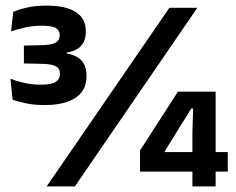

<svg xmlns="http://www.w3.org/2000/svg" viewBox="-20 -667 843 687"><path d="M139 -291Q103.5 -291 73.2 -297.2Q43 -303.5 25 -310.5L17.5 -385Q38.5 -377 66.5 -370.5Q94.5 -364 125 -364Q166 -364 180.2 -374.5Q194.5 -385 194.5 -401.5V-403.5Q194.5 -411.5 191.5 -418Q188.5 -424.5 181.8 -428.8Q175 -433 163.5 -435.5Q152 -438 134.5 -438.5L65.5 -440V-504L133 -505.5Q166 -506.5 179.8 -514.8Q193.5 -523 193.5 -539.5V-542Q193.5 -558 180 -566.5Q166.5 -575 130 -575Q96.5 -575 68 -568.2Q39.5 -561.5 19.5 -554.5L27.5 -624.5Q48 -633.5 77.8 -640.2Q107.5 -647 144.5 -647Q216 -647 251.5 -623.8Q287 -600.5 287 -556.5V-552.5Q287 -522.5 270.5 -503.5Q254 -484.5 218.5 -479V-469L214 -476.5Q253.5 -470.5 271.5 -450.5Q289.5 -430.5 289.5 -396.5V-391.5Q289.5 -362 273.5 -339.2Q257.5 -316.5 224 -303.8Q190.5 -291 139 -291ZM147 0 586 -639H686L248 0ZM668.5 0V-191.5L671 -279H664.5L570 -126.5V-98.5L530.5 -123H795V-53H481V-128.5L616.5 -339H751.5V0Z"/></svg>

Font: Anek Tamil Medium SemiBold
Style: Regular
Weight: 600
Version: Version 1.003